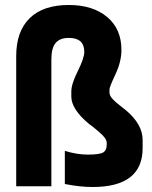

<svg xmlns="http://www.w3.org/2000/svg" viewBox="-20 -747 609 770"><path d="M45 -522Q45 -621 99 -674Q153 -727 256 -727Q352 -727 409.5 -679Q467 -631 467 -547Q467 -500 443 -449Q419 -398 419 -388V-377Q419 -370 422 -363.5Q425 -357 433 -348.5Q441 -340 447 -335Q453 -330 466.5 -319.5Q480 -309 486 -304Q552 -248 552 -186V-153Q552 3 351 3Q302 3 240 -9V-142Q288 -127 332 -127Q379 -127 393.5 -135.5Q408 -144 408 -166V-174Q408 -179 406 -184Q404 -189 400 -194.5Q396 -200 391.5 -204.5Q387 -209 379.5 -215.5Q372 -222 367 -226.5Q362 -231 352.5 -238.5Q343 -246 337 -250Q266 -309 266 -360V-380Q266 -410 292 -462Q318 -514 318 -539Q318 -595 256 -595Q220 -595 203 -574.5Q186 -554 186 -509V0H45Z"/></svg>

Font: Khand Black
Style: Regular
Weight: 900
Designer: Sanchit Sawaria and Jyotish Sonowal (Devanagari), Satya Rajpurohit (Latin)
Foundry: Indian Type Foundry
Version: Version 2.000;PS 1.0;hotconv 1.0.79;makeotf.lib2.5.61930